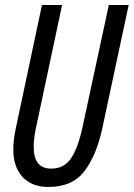

<svg xmlns="http://www.w3.org/2000/svg" viewBox="-20 -734 532 764"><path d="M387 -223 492 -714H413L309 -231Q290 -143 262 -103Q234 -63 184 -63Q114 -63 114 -149Q114 -180 122 -220L227 -714H147L43 -224Q33 -180 33 -139Q33 -69 70 -29.5Q107 10 173 10Q268 10 316 -53Q364 -116 387 -223Z"/></svg>

Font: Noto Sans Display Condensed
Style: Italic
Weight: 400
Width: 3
Designer: Monotype Design team
Foundry: Monotype Imaging Inc.
Version: 1.000